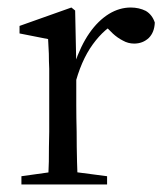

<svg xmlns="http://www.w3.org/2000/svg" viewBox="-20 -491 441 511"><path d="M37 0H265V-22L158 -36H137L37 -22ZM107 0H187Q186 -23 185 -61Q184 -99 184 -140Q183 -180 183 -211V-316V-319L180 -463L170 -471L32 -422V-402L108 -387Q109 -367 110 -348Q110 -329 111 -308Q111 -286 111 -258V-211Q111 -180 111 -140Q110 -99 110 -61Q109 -23 107 0ZM178 -260Q195 -329 227 -373Q259 -417 297 -434L255 -427L280 -402Q293 -390 307 -383Q321 -375 337 -375Q360 -375 376 -390Q391 -405 392 -431Q385 -452 368 -462Q350 -471 328 -471Q298 -471 270 -454Q241 -436 218 -403Q195 -370 178 -320H165Z"/></svg>

Font: Source Serif 4 48pt
Style: Regular
Weight: 400
Designer: Frank Grie√ühammer
Foundry: Adobe Systems Incorporated
Version: Version 4.004;hotconv 1.0.116;makeotfexe 2.5.65601